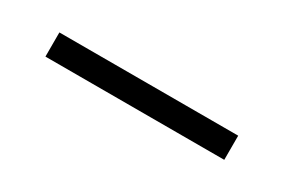

<svg xmlns="http://www.w3.org/2000/svg" viewBox="-6 -458 528 358"><g transform="rotate(30 258.0 -279.0)"><path d="M66 -305H451V-253H66Z"/></g></svg>

Font: Albert Sans Light
Style: Regular
Weight: 300
Designer: Andreas Rasmussen
Foundry: a.Foundry
Version: Version 1.025